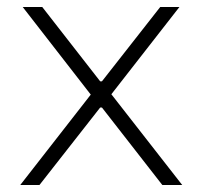

<svg xmlns="http://www.w3.org/2000/svg" viewBox="-20 -530 579 550"><path d="M38 0 240 -259 45 -510H101L267 -297H272L439 -510H494L299 -260L502 0H445L272 -222H267L93 0Z"/></svg>

Font: Saira Thin ExtraLight
Style: Regular
Weight: 250
Version: Version 1.101